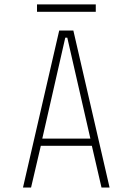

<svg xmlns="http://www.w3.org/2000/svg" viewBox="-20 -836 590 856"><path d="M468.5 0H432.5L389.5 -186H162L118.5 0H82.5L244 -700H307ZM271 -668 168.5 -218H383L280 -668ZM145 -783.5V-816.5H407V-783.5Z"/></svg>

Font: Trispace SemiCondensed Thin
Style: Regular
Weight: 100
Width: 4
Designer: Tyler Finck
Foundry: Etcetera Type Company
Version: Version 1.210; ttfautohint (v1.8.3)